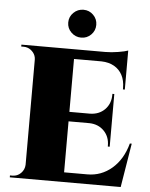

<svg xmlns="http://www.w3.org/2000/svg" viewBox="-60 -960 786 1009"><g transform="rotate(5 333.0 -455.5)"><path d="M391.5 -785.5Q370 -764 339.5 -764Q309 -764 287 -785.5Q265 -807 265 -837.5Q265 -868 287 -889.5Q309 -911 339.5 -911Q370 -911 391.5 -889.5Q413 -868 413 -837.5Q413 -807 391.5 -785.5ZM643 -232H653L615 0H30V-10H43Q69 -10 87.5 -28.5Q106 -47 107 -73V-627Q107 -638 103.5 -647.5Q100 -657 94 -664.5Q88 -672 80 -678Q72 -684 62.5 -687Q53 -690 43 -690H30V-700H473Q504 -700 540.5 -706Q577 -712 592 -718V-512H582V-520Q582 -559 567 -587.5Q552 -616 524 -632Q496 -648 457 -649H312V-370H421Q469 -371 499 -401.5Q529 -432 529 -480V-484H539V-206H529V-211Q529 -258 499 -288.5Q469 -319 422 -320H312V-51H435Q508 -51 564 -99Q620 -147 643 -232Z"/></g></svg>

Font: Cinzel Decorative Black
Style: Regular
Weight: 900
Designer: Natanael Gama
Version: Version 1.001;PS 001.001;hotconv 1.0.56;makeotf.lib2.0.21325